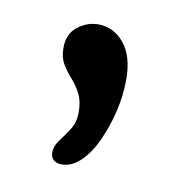

<svg xmlns="http://www.w3.org/2000/svg" viewBox="-43 -127 298 322"><g transform="rotate(10 106.5 34.0)"><path d="M81 155Q72 155 67 150.5Q62 146 62 138Q62 127 70 116.5Q78 106 86 93.5Q94 81 94 64Q94 45 87.5 32.5Q81 20 72 10Q63 0 56.5 -11Q50 -22 50 -38Q50 -62 66 -74.5Q82 -87 101 -87Q127 -87 145 -65.5Q163 -44 163 -4Q163 23 156.5 50.5Q150 78 139 102Q128 126 113 140.5Q98 155 81 155Z"/></g></svg>

Font: ComfortaaLight
Style: Regular
Weight: 300
Designer: Johan Aakerlund
Foundry: Johan Aakerlund
Version: Version 3.104; ttfautohint (v1.8.1.43-b0c9)